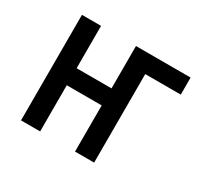

<svg xmlns="http://www.w3.org/2000/svg" viewBox="-114 -658 844 805"><g transform="rotate(30 308.0 -255.5)"><path d="M384.5 -428.5V-511H596V-428.5ZM70 0V-511H162.5V-306H331.5V-511H424V0H331.5V-223.5H162.5V0Z"/></g></svg>

Font: Overpass Mono Medium
Style: Regular
Weight: 500
Monospace: yes
Designer: Delve Withrington, Dave Bailey
Foundry: Delve Fonts LLC
Version: Version 4.000